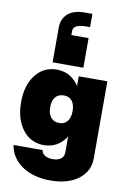

<svg xmlns="http://www.w3.org/2000/svg" viewBox="-116 -984 840 1255"><g transform="rotate(10 304.0 -357.0)"><path d="M395 -560.1H190.9V-789.1Q190.9 -849.6 230 -883.3Q269 -917 339.8 -917H392.1V-829.1H371.1Q324.2 -829.1 302.5 -818.1Q280.8 -807.1 280.8 -783.2V-756.8H395ZM564.9 -500V11.2Q564.9 97.7 495.4 150.4Q425.8 203.1 311 203.1Q196.3 203.1 121.6 152.1Q46.9 101.1 33.2 16.1H226.1Q228.5 37.6 248.3 50.3Q268.1 63 300.8 63Q335.9 63 355.5 47.9Q375 32.7 375 5.9V-100.1Q321.8 -17.1 227.1 -17.1Q140.1 -17.1 86.7 -86.4Q33.2 -155.8 33.2 -269Q33.2 -380.9 86.7 -449.5Q140.1 -518.1 227.1 -518.1Q320.8 -518.1 375 -436V-500ZM301.8 -176.8Q336.4 -176.8 355.7 -201.2Q375 -225.6 375 -269Q375 -312.5 355.7 -336.2Q336.4 -359.9 301.8 -359.9Q265.6 -359.9 245.8 -336.2Q226.1 -312.5 226.1 -269Q226.1 -225.6 246.1 -201.2Q266.1 -176.8 301.8 -176.8Z"/></g></svg>

Font: Overused Grotesk Black
Style: Regular
Weight: 900
Version: Version 0.002